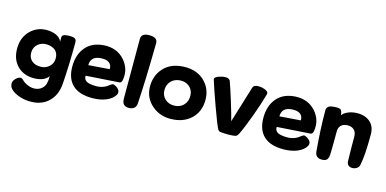

<svg xmlns="http://www.w3.org/2000/svg" viewBox="-86 -1210 3935 1958"><g transform="rotate(15 1882.0 -231.0)"><path d="M429.7 -416V-459Q429.7 -479.5 446.3 -487.8Q462.9 -496.1 500 -497.1Q549.8 -498 565.9 -486.8Q582 -475.6 582 -449.2Q582 -217.8 567.4 -9.8Q558.6 116.2 481.4 187Q404.3 257.8 280.3 252.9Q216.8 251 158.2 227.1Q99.6 203.1 74.2 167Q44.9 113.3 87.9 70.3Q134.8 25.4 165 58.6Q190.4 85.9 233.9 102.5Q277.3 119.1 316.4 112.3Q348.6 107.4 374.5 86.4Q400.4 65.4 410.2 32.2Q418.9 0 418.9 -48.8Q379.9 7.8 282.2 13.7Q164.1 19.5 92.3 -52.2Q20.5 -124 24.4 -247.1Q28.3 -357.4 98.6 -426.3Q168.9 -495.1 267.6 -495.1Q327.1 -495.1 370.6 -474.6Q414.1 -454.1 429.7 -416ZM430.7 -235.4Q431.6 -290 400.4 -319.8Q369.1 -349.6 309.6 -353.5Q255.9 -356.4 215.8 -324.2Q175.8 -292 173.8 -236.3Q171.9 -178.7 209.5 -146.5Q247.1 -114.3 308.6 -117.2Q358.4 -119.1 394 -152.3Q429.7 -185.5 430.7 -235.4Z M770.5 -147.5Q769.5 -106.4 801.3 -89.4Q833 -72.3 900.4 -72.3Q979.5 -72.3 1035.2 -121.1Q1056.6 -136.7 1067.9 -135.7Q1079.1 -134.8 1102.5 -120.1Q1153.3 -85 1128.9 -41Q1102.5 2.9 1041.5 28.8Q980.5 54.7 897.5 55.7Q755.9 56.6 685.5 -10.3Q615.2 -77.1 615.2 -203.1Q615.2 -332 684.1 -411.1Q752.9 -490.2 879.9 -496.1Q1011.7 -501 1090.3 -412.1Q1168.9 -323.2 1149.4 -207Q1143.6 -171.9 1122.1 -170.9Q934.6 -157.2 770.5 -147.5ZM769.5 -258.8Q779.3 -258.8 991.2 -275.4Q993.2 -318.4 963.9 -341.3Q934.6 -364.3 875 -360.4Q818.4 -356.4 793.5 -329.1Q768.6 -301.8 769.5 -258.8Z M1358.4 -9.8Q1356.4 22.5 1334 40Q1311.5 57.6 1272.5 55.7Q1210.9 52.7 1208 -17.6Q1208 -17.6 1208 -653.3Q1208 -714.8 1293.9 -714.8Q1379.9 -714.8 1379.9 -654.3Q1374 -250 1358.4 -9.8Z M2015.6 -221.7Q2014.6 -99.6 1934.6 -23.9Q1854.5 51.8 1722.7 53.7Q1606.4 55.7 1522.5 -16.6Q1438.5 -88.9 1433.6 -200.2Q1428.7 -322.3 1503.4 -405.8Q1578.1 -489.3 1711.9 -495.1Q1850.6 -501 1933.6 -421.9Q2016.6 -342.8 2015.6 -221.7ZM1728.5 -86.9Q1789.1 -90.8 1823.7 -131.3Q1858.4 -171.9 1855.5 -230.5Q1852.5 -289.1 1811.5 -322.3Q1770.5 -355.5 1710.9 -350.6Q1654.3 -345.7 1619.6 -308.6Q1585 -271.5 1585 -214.8Q1585 -156.2 1626 -119.6Q1667 -83 1728.5 -86.9Z M2434.6 22.5H2433.6Q2424.8 44.9 2400.4 50.8Q2366.2 55.7 2326.2 55.7Q2291 55.7 2251 51.8Q2228.5 50.8 2217.8 28.3Q2195.3 -14.6 2134.3 -183.1Q2073.2 -351.6 2043.9 -446.3Q2043 -450.2 2043 -453.1Q2043 -467.8 2058.6 -476.6Q2077.1 -489.3 2110.4 -496.1Q2127.9 -502 2150.4 -502Q2157.2 -502 2164.1 -502Q2196.3 -499 2205.1 -474.6Q2224.6 -422.9 2268.6 -280.8Q2312.5 -138.7 2325.2 -83Q2431.6 -433.6 2444.3 -471.7Q2454.1 -500 2502 -500Q2517.6 -500 2538.1 -497.1Q2571.3 -490.2 2591.3 -476.6Q2611.3 -462.9 2605.5 -442.4Q2576.2 -335.9 2524.9 -195.8Q2473.6 -55.7 2434.6 22.5Z M2788.1 -147.5Q2787.1 -106.4 2818.8 -89.4Q2850.6 -72.3 2918 -72.3Q2997.1 -72.3 3052.7 -121.1Q3074.2 -136.7 3085.4 -135.7Q3096.7 -134.8 3120.1 -120.1Q3170.9 -85 3146.5 -41Q3120.1 2.9 3059.1 28.8Q2998 54.7 2915 55.7Q2773.4 56.6 2703.1 -10.3Q2632.8 -77.1 2632.8 -203.1Q2632.8 -332 2701.7 -411.1Q2770.5 -490.2 2897.5 -496.1Q3029.3 -501 3107.9 -412.1Q3186.5 -323.2 3167 -207Q3161.1 -171.9 3139.6 -170.9Q2952.1 -157.2 2788.1 -147.5ZM2787.1 -258.8Q2796.9 -258.8 3008.8 -275.4Q3010.7 -318.4 2981.4 -341.3Q2952.1 -364.3 2892.6 -360.4Q2835.9 -356.4 2811 -329.1Q2786.1 -301.8 2787.1 -258.8Z M3389.6 -431.6Q3410.2 -459 3448.7 -475.6Q3487.3 -492.2 3530.3 -495.1Q3621.1 -501 3678.2 -455.6Q3735.4 -410.2 3735.4 -320.3Q3735.4 -97.7 3712.9 6.8Q3707 32.2 3683.6 45.9Q3660.2 59.6 3632.8 57.6Q3583 51.8 3581.1 1Q3579.1 -43.9 3578.6 -150.4Q3578.1 -256.8 3578.1 -258.8Q3577.1 -305.7 3549.8 -329.1Q3522.5 -352.5 3479.5 -350.6Q3437.5 -348.6 3414.6 -325.2Q3391.6 -301.8 3391.6 -264.6Q3391.6 -118.2 3388.7 -17.6Q3386.7 18.6 3373 36.1Q3359.4 53.7 3326.2 55.7Q3251 59.6 3244.1 -9.8Q3223.6 -240.2 3223.6 -435.5Q3223.6 -463.9 3240.2 -479Q3256.8 -494.1 3305.7 -497.1Q3357.4 -501 3372.1 -487.8Q3386.7 -474.6 3389.6 -431.6Z"/></g></svg>

Font: Gen Jyuu GothicX Heavy
Style: Bold
Weight: 900
Designer: [Source Han Sans]
Ryoko NISHIZUKA  (kana & ideographs); Paul D. Hunt (Latin, Greek & Cyrillic); Wenlong ZHANG  (bopomofo
Version: Version 1.002.20150607